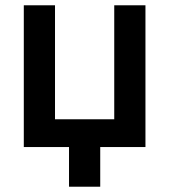

<svg xmlns="http://www.w3.org/2000/svg" viewBox="-20 -556 640 726"><path d="M241 150V0H70V-536H188V-105H412V-536H530V0H359V150Z"/></svg>

Font: Geist Mono
Style: Bold
Weight: 700
Monospace: yes
Designer: Basement.studio, Andrés Briganti, Mateo Zaragoza
Foundry: Basement.studio, Vercel, Andrés Briganti, Guido Ferreyra, Mateo Zaragoza
Version: Version 1.500; ttfautohint (v1.8.4.7-5d5b)